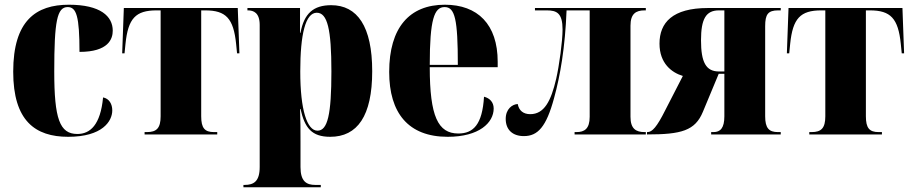

<svg xmlns="http://www.w3.org/2000/svg" viewBox="-20 -570 3862 814"><path d="M269 10C414 10 456 -56 456 -102C456 -129 443 -152 417 -157C406 -40 362 -2 308 -2C233 -2 210 -66 210 -267C210 -481 222 -540 267 -540C304 -540 317 -501 317 -350C440 -350 458 -405 458 -440C458 -501 406 -550 272 -550C133 -550 36 -483 36 -266C36 -58 129 10 269 10Z M593 0H901V-10H887C848 -10 833 -27 833 -77V-526H850C938 -526 970 -492 981 -384L985 -344H995L988 -536H505L498 -344H508L512 -384C523 -492 555 -526 644 -526H661V-77C661 -27 644 -10 603 -10H593Z M1012 224H1340V214H1317C1279 214 1254 199 1254 138V29C1254 -17 1254 -62 1252 -108H1254C1272 -28 1301 10 1380 10C1495 10 1558 -78 1558 -268C1558 -458 1495 -548 1384 -548C1309 -548 1269 -513 1254 -431H1252V-536H1029V-526H1031C1055 -526 1081 -516 1081 -464V138C1081 199 1056 214 1017 214H1012ZM1326 -16C1282 -16 1253 -103 1253 -267C1253 -425 1275 -516 1323 -516C1368 -516 1385 -447 1385 -267C1385 -84 1369 -16 1326 -16Z M1878 10C2012 10 2073 -50 2073 -110C2073 -137 2056 -154 2032 -160C2025 -41 1986 -4 1923 -4C1837 -4 1802 -77 1802 -285H2090V-308C2090 -467 2005 -550 1866 -550C1716 -550 1630 -453 1630 -265C1630 -91 1711 10 1878 10ZM1921 -295H1802C1802 -488 1821 -540 1865 -540C1909 -540 1921 -488 1921 -295Z M2201 7C2260 7 2296 -32 2329 -154C2355 -248 2376 -369 2382 -526H2480V-75C2480 -24 2458 -10 2424 -10H2416V0H2718V-10H2713C2676 -10 2653 -24 2653 -75V-461C2653 -512 2676 -526 2713 -526H2718V-536H2248V-526H2298C2341 -526 2365 -514 2365 -445C2365 -395 2351 -293 2338 -236C2316 -141 2287 -86 2228 -86C2199 -86 2180 -101 2175 -129C2152 -128 2124 -108 2124 -66C2124 -20 2153 7 2201 7Z M2723 0C2869 0 2927 -16 2960 -96L3027 -257H3051V-77C3051 -27 3034 -10 3005 -10H2995V0H3290V-10H3278C3240 -10 3224 -27 3224 -77V-459C3224 -509 3236 -526 3279 -526H3290V-536H2981C2831 -536 2776 -474 2776 -385C2776 -301 2828 -262 2875 -248L2800 -102C2765 -32 2745 -10 2725 -10H2723ZM3028 -267C2973 -267 2952 -306 2952 -399C2952 -490 2973 -526 3028 -526H3051V-267Z M3411 0H3719V-10H3705C3666 -10 3651 -27 3651 -77V-526H3668C3756 -526 3788 -492 3799 -384L3803 -344H3813L3806 -536H3323L3316 -344H3326L3330 -384C3341 -492 3373 -526 3462 -526H3479V-77C3479 -27 3462 -10 3421 -10H3411Z"/></svg>

Font: Noto Serif Display Condensed Black
Style: Regular
Weight: 900
Width: 3
Designer: Monotype Design Team
Foundry: Monotype Imaging Inc.
Version: Version 2.009